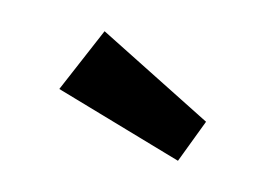

<svg xmlns="http://www.w3.org/2000/svg" viewBox="-20 -287 169 123"><path d="M47 -267 18 -230 94 -184 112 -209Z"/></svg>

Font: Hussar Tani
Style: Dwa
Weight: 700
Foundry: Cannot Into Space Fonts
Version: Version 0.92